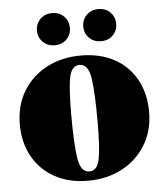

<svg xmlns="http://www.w3.org/2000/svg" viewBox="-53 -767 713 830"><g transform="rotate(-5 304.0 -352.0)"><path d="M296 15Q213 15 151.8 -19Q90.5 -53 56.8 -113.2Q23 -173.5 23 -253Q23 -334.5 60 -396Q97 -457.5 162.2 -492.2Q227.5 -527 311 -527Q395.5 -527 456.8 -493.2Q518 -459.5 551.2 -399Q584.5 -338.5 584.5 -259Q584.5 -177.5 546.8 -115.8Q509 -54 444 -19.5Q379 15 296 15ZM305 -24.5Q339 -24.5 349 -72Q359 -119.5 359 -235.5Q359 -361.5 349.8 -424.2Q340.5 -487 302 -487Q268.5 -487 258.2 -439.5Q248 -392 248 -276.5Q248 -150.5 257.5 -87.5Q267 -24.5 305 -24.5ZM203.5 -581Q172 -581 152 -601.2Q132 -621.5 132 -650.5Q132 -680 152 -700.2Q172 -720.5 203.5 -720.5Q235.5 -720.5 255.2 -700.2Q275 -680 275 -650.5Q275 -621.5 255.2 -601.2Q235.5 -581 203.5 -581ZM404.5 -581Q373 -581 353 -601.2Q333 -621.5 333 -650.5Q333 -680 353 -700.2Q373 -720.5 404.5 -720.5Q436.5 -720.5 456.2 -700.2Q476 -680 476 -650.5Q476 -621.5 456.2 -601.2Q436.5 -581 404.5 -581Z"/></g></svg>

Font: Newsreader Display ExtraBold
Style: Regular
Weight: 800
Designer: Hugues Gentile
Foundry: Production Type
Version: Version 1.001